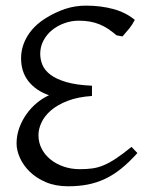

<svg xmlns="http://www.w3.org/2000/svg" viewBox="-20 -650 549 685"><path d="M470.2 -104Q440.4 -70.8 412.1 -48.1Q383.8 -25.4 354 -11.5Q324.2 2.4 292.2 8.5Q260.3 14.6 223.1 14.6Q178.2 14.6 143.8 0Q109.4 -14.6 86.2 -37.4Q63 -60.1 51 -86.9Q39.1 -113.8 39.1 -138.2Q39.1 -166.5 48.6 -193.1Q58.1 -219.7 74.2 -242.4Q90.3 -265.1 111.1 -282.5Q131.8 -299.8 154.8 -310.1Q107.9 -326.7 81.5 -360.1Q55.2 -393.6 55.2 -441.9Q55.2 -484.4 78.6 -522.5Q102.1 -560.5 146 -586.9Q177.7 -606.4 212.6 -618.2Q247.6 -629.9 287.1 -629.9Q339.8 -629.9 384.5 -617.7Q429.2 -605.5 460.9 -579.1Q452.6 -562.5 441.2 -548.3Q429.7 -534.2 417 -520L396 -523.9Q380.4 -537.1 365.7 -546.9Q351.1 -556.6 335 -563.2Q318.8 -569.8 300.8 -573Q282.7 -576.2 261.2 -576.2Q234.4 -576.2 209.5 -567.1Q184.6 -558.1 165.5 -542.5Q146.5 -526.9 135 -505.1Q123.5 -483.4 123.5 -458Q123.5 -438 131.3 -418.7Q139.2 -399.4 159.9 -383.5Q180.7 -367.7 216.6 -357.2Q252.4 -346.7 308.1 -344.2V-307.6Q257.8 -304.2 221.7 -290.3Q185.5 -276.4 162.4 -256.6Q139.2 -236.8 128.2 -213.4Q117.2 -189.9 117.2 -168Q117.2 -141.6 128.7 -119.4Q140.1 -97.2 160.2 -81.1Q180.2 -64.9 207 -55.7Q233.9 -46.4 265.1 -46.4Q289.1 -46.4 309.1 -49.1Q329.1 -51.8 349.6 -60.3Q370.1 -68.8 393.8 -84.5Q417.5 -100.1 449.2 -126Z"/></svg>

Font: Gentium Plus Phon
Style: Regular
Weight: 400
Designer: J. Victor Gaultney, Annie Olsen, Iska Routamaa, Becca Hirsbrunner
Foundry: SIL International
Version: Version 5.000